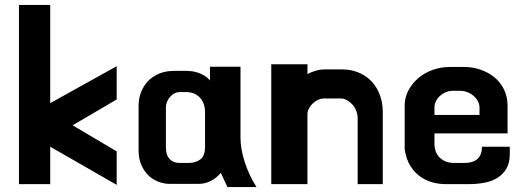

<svg xmlns="http://www.w3.org/2000/svg" viewBox="-20 -698 2133 780"><path d="M454 -294 275 -189 454 -83V53L184 -102V50H57V-678H184V-279L454 -429Z M957 -138Q957 -95 973.5 -42Q990 11 1022 62H904L877 4Q859 26 835.5 37.5Q812 49 788 49H669Q648 49 625.5 41Q603 33 585 16.5Q567 0 555 -26Q543 -52 543 -88V-269Q543 -298 553 -323.5Q563 -349 581.5 -368.5Q600 -388 626.5 -399Q653 -410 687 -410H741Q748 -410 760 -408.5Q772 -407 785 -402.5Q798 -398 810.5 -390.5Q823 -383 833 -371V-427H957ZM813 -241Q813 -264 806 -280Q799 -296 788 -305.5Q777 -315 764 -319.5Q751 -324 739 -324H712Q688 -324 671 -304.5Q654 -285 654 -261V-101Q654 -93 655.5 -81.5Q657 -70 663 -60Q669 -50 680.5 -43Q692 -36 712 -36H745Q775 -36 794 -50.5Q813 -65 813 -101Z M1433 -217Q1433 -232 1427.5 -247Q1422 -262 1412 -273Q1402 -284 1389.5 -291Q1377 -298 1364 -298H1296Q1285 -298 1273.5 -293Q1262 -288 1252 -279Q1242 -270 1235.5 -258Q1229 -246 1229 -233V50H1082V-437H1229V-397Q1243 -405 1262 -410.5Q1281 -416 1298 -416H1371Q1405 -416 1435 -404Q1465 -392 1487 -370Q1509 -348 1522 -315.5Q1535 -283 1535 -243V50H1433Z M1865 -426Q1900 -426 1932 -415Q1964 -404 1988.5 -384Q2013 -364 2027.5 -334.5Q2042 -305 2042 -269V-156H1745V-110Q1745 -101 1748.5 -88Q1752 -75 1761 -63.5Q1770 -52 1786 -44Q1802 -36 1827 -36H1866Q1938 -36 1938 -102H2051V-72Q2051 -36 2037 -12.5Q2023 11 2000 25Q1977 39 1947 44.5Q1917 50 1885 50H1789Q1764 50 1737.5 43Q1711 36 1687.5 19.5Q1664 3 1647 -24Q1630 -51 1624 -92V-269Q1624 -302 1639 -330.5Q1654 -359 1679 -380.5Q1704 -402 1737.5 -414Q1771 -426 1808 -426ZM1928 -231V-261Q1928 -274 1921.5 -286.5Q1915 -299 1904 -308.5Q1893 -318 1879 -323.5Q1865 -329 1851 -329H1819Q1805 -329 1791.5 -323.5Q1778 -318 1767.5 -308.5Q1757 -299 1751 -286.5Q1745 -274 1745 -261V-231Z"/></svg>

Font: BM HANNA Pro
Style: Regular
Weight: 400
Designer: Woowa Brothers : Cheoljun Lim; Soyoung Lee; & Sandoll : Jooyeon Kang;
Foundry: Sandoll Communications Inc.
Version: Version 1.000;PS 1;hotconv 16.6.51;makeotf.lib2.5.65220